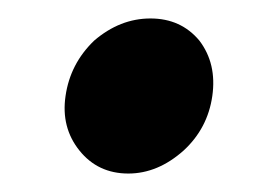

<svg xmlns="http://www.w3.org/2000/svg" viewBox="-20 -173 281 208"><path d="M210 -69Q215 -104 196 -129Q176 -153 143 -153Q110 -153 82 -129Q56 -104 51 -69Q46 -35 66 -10Q86 15 119 15Q151 15 179 -10Q205 -34 210 -69Z"/></svg>

Font: Unageo
Style: Bold-Italic
Weight: 700
Designer: Richard Sepsi
Foundry: Richard Sepsi
Version: Version 2.000